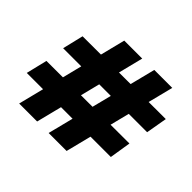

<svg xmlns="http://www.w3.org/2000/svg" viewBox="-139 -775 956 956"><g transform="rotate(45 339.0 -297.0)"><path d="M302.5 0 452.5 -594H579L429 0ZM14 -134.5 41 -246 624 -247.5 606 -134.5ZM95 0 243.5 -591.5H370L221.5 0ZM55 -349.5 81.5 -460 666 -461.5 646.5 -349.5Z"/></g></svg>

Font: Jaro 24pt
Style: Regular
Weight: 400
Designer: Agyei Archer, Celine Hurka, Mirko Velimirović
Version: Version 1.000